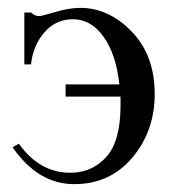

<svg xmlns="http://www.w3.org/2000/svg" viewBox="-20 -467 447 489"><path d="M42 -435H59Q69 -426 79 -426Q86 -426 112 -434Q155 -447 184 -447Q257 -447 315.5 -386.5Q374 -326 374 -228Q374 -133 317 -65.5Q260 2 169 2Q77 2 12 -92L28 -101Q81 -27 159 -27Q214 -27 250.5 -67Q287 -107 287 -199V-221H147V-252H284Q276 -328 244 -373Q212 -418 166 -418Q122 -418 93 -384.5Q64 -351 59 -303H42Z"/></svg>

Font: New Athena Unicode
Style: Regular
Weight: 400
Designer: J. Rusten 1997; rev. by R. Hancock 2001, 2002, rev. by D. Mastronarde 2002-2021
Foundry: GreekKeys New Athena Unicode
Version: Version 5.008